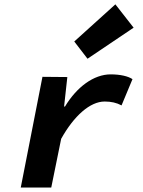

<svg xmlns="http://www.w3.org/2000/svg" viewBox="-20 -842 640 862"><path d="M73.2 0H210.1L254.6 -218.8C311.9 -321.6 384.2 -386.2 449.8 -386.2C478.9 -386.2 502.9 -380.9 525.7 -368.8L574.8 -486.7C555.4 -499.8 520.2 -508.1 476.8 -508.1C401.1 -508.1 324.6 -451.6 271.7 -363.6H267.7L282.3 -496.1L170.6 -497.1L73.2 0ZM372.9 -578.3 579.9 -717.7 498 -822.5 313.4 -655.7 372.9 -578.3Z"/></svg>

Font: Source Code Variable
Style: Italic
Weight: 400
Italic angle: -11°
Monospace: yes
Designer: Paul D. Hunt, Teo Tuominen
Foundry: Adobe Systems Incorporated
Version: Version 1.005;PS 1.0;hotconv 16.6.54;makeotf.lib2.5.65590